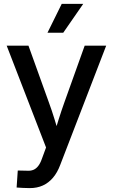

<svg xmlns="http://www.w3.org/2000/svg" viewBox="-20 -756 577 981"><path d="M64.9 202.1 70.8 115.2 116.7 116.2Q135.7 117.7 149.9 112.1Q164.1 106.4 175 92.5Q186 78.6 194.3 54.7L215.3 -2.4L14.2 -522.5H125.5L229.5 -233.4Q245.1 -190.9 258.1 -148.4Q271 -106 283.7 -64H254.4Q267.1 -106 280.5 -148.4Q293.9 -190.9 309.1 -233.4L412.6 -522.5H522.5L287.6 86.9Q272.9 126 250.7 152.1Q228.5 178.2 199 191.7Q169.4 205.1 132.3 205.1Q114.3 205.1 96.9 204.1Q79.6 203.1 64.9 202.1ZM222.7 -588.9 295.4 -736.3H405.3L303.2 -588.9Z"/></svg>

Font: Inter 28pt Medium
Style: Regular
Weight: 500
Designer: Rasmus Andersson
Foundry: rsms
Version: Version 4.001;git-66647c0bb